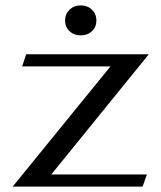

<svg xmlns="http://www.w3.org/2000/svg" viewBox="-20 -691 598 711"><path d="M389 -445H62L77 -490H531L170 -45H524L508 0H27ZM221 -615Q221 -639 237.5 -655Q254 -671 279 -671Q304 -671 320.5 -655Q337 -639 337 -615Q337 -591 320.5 -575.5Q304 -560 279 -560Q254 -560 237.5 -575.5Q221 -591 221 -615Z"/></svg>

Font: Fahkwang Medium
Style: Regular
Weight: 500
Version: Version 1.000; ttfautohint (v1.6)